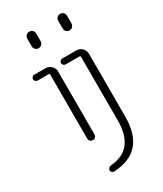

<svg xmlns="http://www.w3.org/2000/svg" viewBox="-241 -846 982 1160"><g transform="rotate(-30 250.0 -266.0)"><path d="M356.4 -728.5Q356.4 -741.2 365.2 -750.5Q374 -759.8 387.2 -759.8Q400.4 -759.8 409.2 -751Q418 -742.2 418 -728.5V-675.8Q418 -663.1 409.2 -653.8Q400.4 -644.5 387.2 -644.5Q374 -644.5 365.2 -653.8Q356.4 -663.1 356.4 -675.8ZM173.8 209Q173.8 201.2 179.7 194.8Q185.5 188.5 194.3 186.5Q367.2 175.8 367.2 -29.3V-469.7Q367.2 -478.5 359.4 -478.5H262.7Q254.9 -478.5 249 -484.9Q243.2 -491.2 243.2 -499Q243.2 -506.8 249 -513.2Q254.9 -519.5 262.7 -519.5H361.3Q384.8 -519.5 401.4 -502.9Q418 -486.3 418 -462.9V-25.4Q418 216.8 196.3 228.5Q187.5 229.5 180.7 223.6Q173.8 217.8 173.8 209ZM203.1 -728.5V-675.8Q203.1 -663.1 193.8 -653.8Q184.6 -644.5 171.9 -644.5Q159.2 -644.5 149.9 -653.8Q140.6 -663.1 140.6 -675.8V-728.5Q140.6 -741.2 149.9 -750.5Q159.2 -759.8 171.9 -759.8Q184.6 -759.8 193.8 -751Q203.1 -742.2 203.1 -728.5ZM68.4 -478.5Q60.5 -478.5 54.2 -484.9Q47.9 -491.2 47.9 -499Q47.9 -506.8 53.7 -513.2Q59.6 -519.5 68.4 -519.5H146.5Q169.9 -519.5 186.5 -502.9Q203.1 -486.3 203.1 -462.9V-25.4Q203.1 -14.6 195.8 -7.3Q188.5 0 177.7 0Q167 0 159.7 -7.3Q152.3 -14.6 152.3 -25.4V-469.7Q152.3 -478.5 143.6 -478.5Z"/></g></svg>

Font: Rounded-X Mgen+ 1mn light
Style: Regular
Weight: 200
Designer: [Source Han Sans]
Ryoko NISHIZUKA  (kana & ideographs); Paul D. Hunt (Latin, Greek & Cyrillic); Wenlong ZHANG  (bopomofo
Version: Version 1.059.20150602